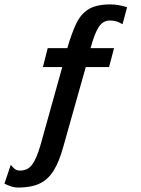

<svg xmlns="http://www.w3.org/2000/svg" viewBox="-98 -636 634 862"><path d="M-16.6 206.1Q-30.3 206.1 -44.4 202.1Q-58.6 198.2 -78.1 188.5L-49.8 104.5Q-34.2 122.1 -26.4 126Q-18.6 129.9 -8.8 129.9Q26.4 129.9 46.4 103Q66.4 76.2 84 14.6L181.6 -335H94.7L116.2 -419.9H204.1Q223.6 -486.3 244.1 -529.8Q264.6 -573.2 299.8 -594.7Q335 -616.2 397.5 -616.2Q433.6 -616.2 472.7 -603.5L452.1 -527.3Q433.6 -538.1 420.9 -541Q408.2 -543.9 395.5 -543.9Q365.2 -543.9 346.2 -516.1Q327.1 -488.3 308.6 -419.9H414.1L391.6 -335H287.1L186.5 21.5Q168 89.8 142.6 130.4Q117.2 170.9 79.1 188.5Q41 206.1 -16.6 206.1Z"/></svg>

Font: Padauk Book
Style: Bold
Weight: 700
Designer: Debbi Hosken, Becca Hirsbrunner Spalinger
Foundry: SIL International
Version: Version 5.000